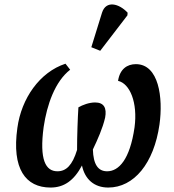

<svg xmlns="http://www.w3.org/2000/svg" viewBox="-20 -832 779 862"><path d="M430 -604 552 -763 553 -775C515 -816 456 -832 438 -775L390 -620ZM58 -258C32 -74 95 10 207 10C267 10 312 -21 348 -89C361 -27 403 10 466 10C581 10 671 -98 696 -273C713 -394 693 -544 590 -544C551 -544 518 -522 510 -469C563 -457 599 -372 584 -260C563 -115 513 -63 461 -63C420 -63 399 -94 397 -161C418 -205 441 -256 452 -304C460 -347 447 -372 407 -372C380 -372 351 -361 332 -350C329 -304 326 -222 326 -159C305 -90 277 -63 238 -63C185 -63 156 -114 176 -262C191 -363 227 -466 295 -519L274 -546C158 -508 76 -390 58 -258Z"/></svg>

Font: Noto Serif Condensed SemiBold
Style: Italic
Weight: 600
Width: 3
Italic angle: -12°
Designer: Monotype Design Team
Foundry: Monotype Imaging Inc.
Version: Version 2.014